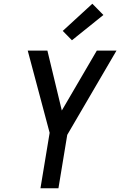

<svg xmlns="http://www.w3.org/2000/svg" viewBox="-20 -1005 642 1025"><path d="M196 0 245 -296 128 -735H233L310 -415L497 -735H602L339 -285L292 0ZM364 -790 315 -840 473 -985 532 -925Z"/></svg>

Font: Iosevka Custom Medium Oblique
Style: Regular
Weight: 500
Italic angle: -9°
Designer: Belleve Invis
Foundry: Belleve Invis
Version: Version 27.0.1